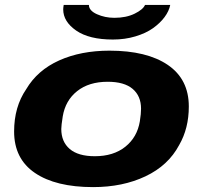

<svg xmlns="http://www.w3.org/2000/svg" viewBox="-20 -745 821 777"><path d="M437 -585Q340.8 -585 288.3 -621.3Q235.8 -657.7 235.8 -707Q235.8 -713.4 237.8 -725.1H339.8Q339.8 -702.1 372.3 -687.5Q404.8 -672.9 442.9 -672.9Q490.7 -672.9 524.9 -689.7Q559.1 -706.5 566.9 -725.1H668.9Q664.1 -700.2 646 -675.8Q627.9 -651.4 599.1 -630.9Q570.3 -610.4 527.8 -597.7Q485.4 -585 437 -585ZM356.9 12.2Q205.6 12.2 121.3 -45.2Q37.1 -102.5 37.1 -212.9Q37.1 -312.5 85.9 -383.8Q131.3 -460.9 219.5 -500.5Q307.6 -540 422.9 -540Q574.2 -540 659.2 -482.2Q744.1 -424.3 744.1 -314Q744.1 -225.6 705.1 -158.2Q661.1 -75.2 568.8 -31.5Q476.6 12.2 356.9 12.2ZM363.8 -112.8Q439 -112.8 487.1 -151.1Q535.2 -189.5 545.9 -253.9Q550.8 -284.7 550.8 -305.2Q550.8 -356.4 516.8 -385.3Q482.9 -414.1 416 -414.1Q339.8 -414.1 292.2 -376.2Q244.6 -338.4 233.9 -273.9Q228 -236.8 228 -223.1Q228 -171.4 262.2 -142.1Q296.4 -112.8 363.8 -112.8Z"/></svg>

Font: Archivo Expanded ExtraBold
Style: Italic
Weight: 800
Width: 7
Italic angle: -10°
Designer: Hector Gatti
Foundry: Omnibus-Type
Version: Version 2.001